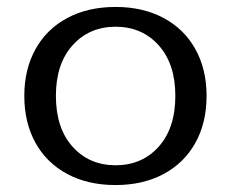

<svg xmlns="http://www.w3.org/2000/svg" viewBox="-20 -520 665 553"><path d="M50 -244Q50 -320 82 -378Q114 -436 173.5 -468Q233 -500 313 -500Q392 -500 451.5 -468Q511 -436 543 -378Q575 -320 575 -244Q575 -167 543 -109Q511 -51 451.5 -19Q392 13 313 13Q233 13 173.5 -19Q114 -51 82 -109Q50 -167 50 -244ZM485 -244Q485 -336 437 -389.5Q389 -443 313 -443Q237 -443 189 -389.5Q141 -336 141 -244Q141 -151 189 -97.5Q237 -44 313 -44Q389 -44 437 -97.5Q485 -151 485 -244Z"/></svg>

Font: Maitree Medium
Style: Regular
Weight: 500
Designer: CadsonDemak Team
Foundry: CadsonDemak
Version: Version 1.000